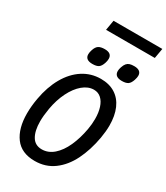

<svg xmlns="http://www.w3.org/2000/svg" viewBox="-272 -1253 1193 1378"><g transform="rotate(30 324.0 -564.0)"><path d="M38 -255Q38 -315.5 50 -382Q69 -489 114.5 -568.8Q160 -648.5 227 -691.8Q294 -735 375 -735Q445 -735 494.2 -703.8Q543.5 -672.5 569 -614Q594.5 -555.5 594.5 -475Q594.5 -427.5 584.5 -369Q564.5 -257 521.8 -171Q479 -85 412 -35.8Q345 13.5 255.5 13.5Q145.5 13.5 91.8 -58.8Q38 -131 38 -255ZM473.5 -376.5Q481.5 -421.5 481.5 -464.5Q481.5 -517 468.5 -557.2Q455.5 -597.5 430.5 -620Q405.5 -642.5 370.5 -642.5Q323 -642.5 279.5 -606Q236 -569.5 204.2 -505.5Q172.5 -441.5 158.5 -361.5Q148 -299.5 148 -253.5Q148 -175 175 -129.5Q202 -84 258 -84Q311 -84 354.8 -122.2Q398.5 -160.5 428.5 -226.8Q458.5 -293 473.5 -376.5ZM206.5 -843Q206.5 -859 213 -878.5Q223 -910.5 241 -922Q259 -933.5 292 -933.5Q350.5 -933.5 350.5 -886.5Q350.5 -870 344 -850.5Q333.5 -819 316.8 -807.8Q300 -796.5 266.5 -796.5Q206.5 -796.5 206.5 -843ZM450 -844Q450 -859 456.5 -878Q464 -900.5 474 -912.2Q484 -924 498.5 -928.8Q513 -933.5 536 -933.5Q564.5 -933.5 579.8 -922Q595 -910.5 595 -887Q595 -873 588 -851Q577.5 -819.5 560.8 -808Q544 -796.5 510 -796.5Q480.5 -796.5 465.2 -808.5Q450 -820.5 450 -844ZM243.5 -1141H648L633.5 -1058H229.5Z"/></g></svg>

Font: JuliaMono Medium
Style: Italic
Weight: 500
Italic angle: -9°
Monospace: yes
Designer: cormullion
Foundry: corm
Version: Version 0.054; ttfautohint (v1.8.4)